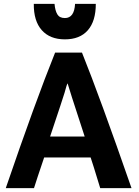

<svg xmlns="http://www.w3.org/2000/svg" viewBox="-20 -972 726 1000"><path d="M665 8H502Q460 -130 452 -152H210Q170 -34 157 8H10Q164 -442 267 -698H407Q500 -467 665 8ZM421 -261 355 -464Q348 -484 341 -509Q334 -534 332 -538Q327 -530 316 -488Q310 -467 241 -261ZM156 -952H264Q267 -917 278.5 -897.5Q290 -878 318 -878Q367 -878 371 -952H479Q479 -862 437.5 -814.5Q396 -767 318 -767Q240 -767 197.5 -815Q155 -863 156 -952Z"/></svg>

Font: Repo
Style: Bold
Weight: 700
Designer: Stefan Peev
Foundry: Context Ltd
Version: Version 001.000